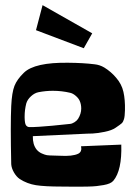

<svg xmlns="http://www.w3.org/2000/svg" viewBox="-20 -723 524 742"><path d="M303.7 -536.6 119.1 -606.4 144.5 -703.1 336.4 -594.2ZM281.7 -263.7Q293.9 -283.2 293.9 -303.7Q293.9 -319.8 288.1 -333Q283.7 -343.3 272.9 -352.5Q262.2 -361.8 251.5 -364.3Q219.2 -372.1 184.1 -372.1Q156.7 -372.1 128.9 -366.7Q113.8 -363.8 99.9 -351.1Q85.9 -338.4 81.5 -323.2Q75.2 -297.9 75.2 -273.4V-268.1Q75.7 -247.1 79.8 -240Q84 -232.9 92.3 -231.9Q106 -231.4 132.3 -233.2Q158.7 -234.9 181.4 -237.1Q204.1 -239.3 226.6 -241.7Q249 -244.1 250 -244.1Q258.3 -244.6 267.6 -250.5Q276.9 -256.3 281.7 -263.7ZM428.2 -423.3Q450.2 -398.4 457 -367.9Q463.9 -337.4 462.9 -296.9Q462.4 -273.4 459.2 -262.7Q456.1 -252 450.7 -246.8Q445.3 -241.7 426.3 -229Q412.1 -219.2 385 -213.6Q357.9 -208 337.9 -207L317.9 -206.5L106.9 -196.8Q106 -165 121.1 -145.5Q129.4 -135.3 141.6 -129.9Q153.8 -124.5 161.4 -123.3Q168.9 -122.1 188 -121.8Q207 -121.6 211.4 -121.1Q259.8 -118.2 282.2 -128.9Q290 -132.8 292.7 -139.9Q295.4 -147 293.9 -152.3L293 -157.7L448.7 -164.1Q451.7 -64.5 418 -24.4Q413.1 -18.6 403.8 -14.4Q394.5 -10.3 380.4 -7.8Q366.2 -5.4 353.3 -3.9Q340.3 -2.4 320.1 -2Q299.8 -1.5 286.6 -1.5Q273.4 -1.5 250.5 -1.7Q227.5 -2 217.3 -2Q153.3 -2 119.1 -7.3Q85 -12.7 56.2 -31.2Q43.5 -40 33.9 -56.6Q24.4 -73.2 23.4 -88.4Q20 -242.2 23.4 -313.5Q25.9 -365.7 35.9 -391.1Q45.9 -416.5 72.3 -441.9Q113.8 -482.4 244.1 -480.5Q302.2 -480 345.2 -474.6Q365.2 -472.7 383.3 -461.9Q409.2 -445.8 428.2 -423.3Z"/></svg>

Font: Some Time Later
Style: Regular
Weight: 400
Version: Version 003.300